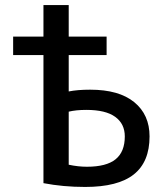

<svg xmlns="http://www.w3.org/2000/svg" viewBox="-20 -730 649 760"><path d="M252 -288V-78Q289 -70 324 -70Q401 -70 437.5 -99.5Q474 -129 474 -190Q474 -240 436 -267.5Q398 -295 322 -295Q281 -295 252 -288ZM252 -368Q287 -375 337 -375Q451 -375 511.5 -325.5Q572 -276 572 -190Q572 -89 509.5 -39.5Q447 10 317 10Q230 10 152 -5V-512H32V-585H152V-710H252V-585H402V-512H252Z"/></svg>

Font: Mplus 1p Medium
Style: Regular
Weight: 500
Version: Version 1.061